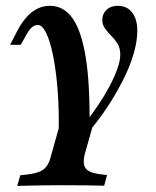

<svg xmlns="http://www.w3.org/2000/svg" viewBox="-20 -448 532 655"><path d="M175 96Q180.6 33.9 180.6 -30.6Q180.6 -95.2 175.4 -154.4Q170.2 -213.7 160.5 -260.9Q150.8 -308.1 137.5 -335.5Q124.2 -362.9 108.9 -362.9Q97.6 -362.9 87.5 -353.6Q77.4 -344.4 65.3 -321L50.8 -295.2H14.5L40.3 -345.2Q54 -371 71 -389.9Q87.9 -408.9 107.7 -418.5Q127.4 -428.2 150 -428.2Q197.6 -428.2 227.8 -385.1Q258.1 -341.9 272.6 -251.6Q287.1 -161.3 285.5 -18.5L232.3 46ZM182.3 183.9Q155.6 183.9 132.3 184.3Q108.9 184.7 86.3 185.1Q63.7 185.5 38.7 186.3L49.2 150L76.6 146.8Q100.8 143.5 115.3 137.5Q129.8 131.5 139.1 119Q148.4 106.5 153.2 86.3L202.4 -88.7L261.3 4L301.6 -37.1L270.2 74.2Q260.5 109.7 271.8 125.4Q283.1 141.1 318.5 146L345.2 149.2L335.5 185.5Q312.1 184.7 272.6 184.3Q233.1 183.9 189.5 183.9H183.1ZM240.3 46.8 222.6 25.8Q245.2 2.4 269 -27Q292.7 -56.5 314.5 -88.7Q336.3 -121 353.2 -152.8Q370.2 -184.7 380.2 -212.9Q390.3 -241.1 390.3 -261.3Q390.3 -283.9 381 -298.8Q371.8 -313.7 359.7 -325.8Q347.6 -337.9 338.3 -350.8Q329 -363.7 329 -380.6Q329 -400.8 343.5 -414.5Q358.1 -428.2 381.5 -428.2Q412.9 -428.2 430.6 -405.6Q448.4 -383.1 448.4 -342.7Q448.4 -309.7 437.5 -270.2Q426.6 -230.6 406.5 -188.7Q386.3 -146.8 360.1 -104.4Q333.9 -62.1 303.2 -23.4Q272.6 15.3 240.3 46.8Z"/></svg>

Font: Playfair 9pt
Style: Bold Italic
Weight: 700
Italic angle: -15.6°
Designer: Claus Eggers Sørensen
Foundry: Claus Eggers Sørensen
Version: Version 2.203